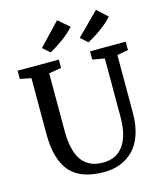

<svg xmlns="http://www.w3.org/2000/svg" viewBox="-140 -1086 1020 1198"><g transform="rotate(-15 370.0 -487.5)"><path d="M383.3 7.8Q233.4 7.8 164.6 -70.8Q95.7 -149.4 95.7 -315.4V-675.8L24.4 -689.5V-743.2H290.5V-689.5L210.4 -676.3V-304.7Q210.4 -247.1 219.5 -203.1Q228.5 -159.2 244.4 -130.6Q260.3 -102.1 283.7 -84Q307.1 -65.9 333.7 -58.6Q360.4 -51.3 393.1 -51.3Q479 -51.3 524.4 -114.7Q569.8 -178.2 569.8 -298.8V-675.8L492.2 -689.5V-743.2H722.7V-689.5L650.9 -676.3V-302.7Q650.9 -224.1 630.4 -163.6Q609.9 -103 573.2 -66.2Q536.6 -29.3 488.8 -10.7Q440.9 7.8 383.3 7.8ZM253.4 -799.8 207.5 -840.3 343.3 -983.4 415 -922.4Q383.3 -886.7 338.9 -854.5Q294.4 -822.3 253.4 -799.8ZM497.6 -799.8 451.7 -840.3 594.7 -983.4 661.1 -922.4Q633.3 -889.2 585.9 -855Q538.6 -820.8 497.6 -799.8Z"/></g></svg>

Font: HaufeMerriweather
Style: Regular
Weight: 400
Designer: Eben Sorkin ( eben@eyebytes.com )
Foundry: Eben Sorkin
Version: Version 1.56